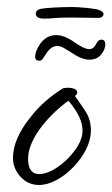

<svg xmlns="http://www.w3.org/2000/svg" viewBox="-20 -512 320 547"><path d="M91 15Q59 15 37 -10Q17 -33 17 -62Q17 -116 66 -177Q86 -203 109 -223Q132 -243 157 -259Q162 -262 171 -262Q200 -262 200 -248Q200 -244 194 -239V-238Q209 -217 224 -194Q239 -171 239 -140Q239 -114 225.5 -87Q212 -60 189.5 -36.5Q167 -13 141 1Q115 15 91 15ZM92 -16Q117 -17 145 -36.5Q173 -56 193.5 -84Q214 -112 215 -137Q217 -176 175 -225Q132 -194 99 -152Q60 -101 60 -60Q60 -16 92 -16ZM92 -339Q80 -339 80 -351Q80 -353 81 -358Q82 -363 84 -368Q103 -412 140 -412Q163 -412 190 -393Q219 -372 235 -372Q240 -372 244.5 -375Q249 -378 253 -385Q259 -399 269 -399Q280 -399 280 -385Q280 -372 268.5 -357Q257 -342 234 -342Q224 -342 211 -347Q198 -352 184 -362Q171 -370 161.5 -375.5Q152 -381 143 -381Q126 -381 112 -360Q106 -350 102 -344.5Q98 -339 92 -339ZM106 -459Q82 -459 82 -473Q82 -484 97 -487Q108 -489 134 -490.5Q160 -492 185 -492Q201 -492 226.5 -489.5Q252 -487 261 -484Q275 -479 275 -472Q275 -468 271.5 -464.5Q268 -461 261 -461Q245 -461 226 -461.5Q207 -462 185 -462Q148 -462 135 -460.5Q122 -459 109 -459Z"/></svg>

Font: Square Peg
Style: Regular
Weight: 400
Designer: Robert E. Leuschke
Foundry: Robert E. Leuschke
Version: Version 1.010; ttfautohint (v1.8.4.7-5d5b)